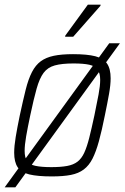

<svg xmlns="http://www.w3.org/2000/svg" viewBox="-27 -751 536 826"><path d="M-7 55 443 -565H489L39 55ZM196 8Q135 8 99.5 -0.5Q64 -9 49 -31.5Q34 -54 34 -94Q34 -122 40.5 -161.5Q47 -201 58 -254Q72 -319 83.5 -365Q95 -411 110.5 -441Q126 -471 148.5 -487.5Q171 -504 204.5 -511Q238 -518 287 -518Q348 -518 383 -509Q418 -500 433.5 -477.5Q449 -455 449 -414Q449 -386 442 -346.5Q435 -307 424 -254Q411 -189 398.5 -143.5Q386 -98 371 -68.5Q356 -39 333.5 -22Q311 -5 278 1.5Q245 8 196 8ZM194 -32Q234 -32 261.5 -37Q289 -42 306.5 -55.5Q324 -69 335.5 -94Q347 -119 357 -158.5Q367 -198 379 -254Q390 -307 397 -344.5Q404 -382 404 -407Q404 -436 393 -451.5Q382 -467 357 -472.5Q332 -478 289 -478Q239 -478 208.5 -469.5Q178 -461 160.5 -437.5Q143 -414 130.5 -369.5Q118 -325 103 -254Q92 -202 85.5 -164.5Q79 -127 79 -102Q79 -73 89.5 -58Q100 -43 125.5 -37.5Q151 -32 194 -32ZM253 -593 254 -598 351 -731H406L405 -726L288 -593Z"/></svg>

Font: Saira SemiCondensed ExtraLight
Style: Italic
Weight: 250
Width: 4
Italic angle: -12°
Designer: Hector Gatti with collaboration of the Omnibus-Type team
Foundry: Omnibus-Type
Version: Version 1.101